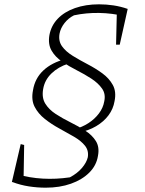

<svg xmlns="http://www.w3.org/2000/svg" viewBox="-20 -672 674 890"><path d="M192 198Q153 198 114 192Q75 186 38 172L59 136Q175 169 304 150Q338 132 359.5 107Q381 82 387 57Q392 26 374 3.5Q356 -19 323.5 -38Q291 -57 255 -76.5Q219 -96 188 -120.5Q157 -145 140.5 -177Q124 -209 133 -254Q142 -309 181 -345.5Q220 -382 283 -398L297 -377Q250 -362 218.5 -331.5Q187 -301 180 -259Q173 -219 190 -191.5Q207 -164 238.5 -143.5Q270 -123 306.5 -105Q343 -87 375 -66.5Q407 -46 424.5 -18Q442 10 434 51Q427 95 394 128Q361 161 309 179.5Q257 198 192 198ZM89 174 35 172 76 -4 92 0ZM343 -57 327 -74Q360 -82 389.5 -101Q419 -120 438.5 -146Q458 -172 463 -201Q471 -236 453 -261.5Q435 -287 403.5 -307.5Q372 -328 335.5 -346.5Q299 -365 267.5 -386.5Q236 -408 219 -437.5Q202 -467 209 -509Q217 -553 247.5 -585Q278 -617 327.5 -634.5Q377 -652 439 -652Q473 -652 506 -647Q539 -642 571 -631L558 -597Q499 -611 439.5 -612Q380 -613 323 -601Q297 -588 279 -565Q261 -542 256 -516Q250 -482 267.5 -457.5Q285 -433 317.5 -413Q350 -393 386.5 -374Q423 -355 454.5 -332Q486 -309 503 -278Q520 -247 511 -203Q505 -167 483 -137.5Q461 -108 425.5 -87Q390 -66 343 -57ZM518 -465 522 -633 572 -631 535 -465Z"/></svg>

Font: Piazzolla Thin Thin
Style: Italic
Weight: 250
Italic angle: -11.3°
Version: Version 2.005